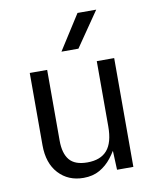

<svg xmlns="http://www.w3.org/2000/svg" viewBox="-83 -794 706 869"><g transform="rotate(-10 269.5 -360.0)"><path d="M73 -168V-500H153V-175Q153 -116 178 -86Q203 -56 260 -56Q321 -56 351 -91Q381 -126 381 -200V-500H461V0H386L381 -120L406 -129Q383 -85 360 -55.5Q337 -26 305.5 -8Q274 10 231 10Q161 10 117 -37.5Q73 -85 73 -168ZM231 -570 333 -730H419L309 -570Z"/></g></svg>

Font: TASA Orbiter VF Text
Style: Regular
Weight: 400
Designer: Weizhong Zhang
Foundry: 本地遙控
Version: Version 1.001;Glyphs 3.2 (3192)